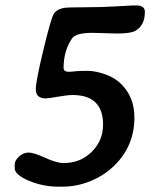

<svg xmlns="http://www.w3.org/2000/svg" viewBox="-20 -678 571 715"><path d="M216.8 -424.8Q216.8 -410.6 237.3 -410.6L251.5 -411.6L266.1 -413.1Q277.8 -414.1 306.9 -414.1Q335.9 -414.1 372.8 -400.9Q409.7 -387.7 433.1 -363.3Q480.5 -314.9 480.5 -240.7Q480.5 -134.3 405.8 -61.5Q368.7 -24.9 317.6 -3.9Q266.6 17.1 213.4 17.1H197.3Q139.6 17.1 87.2 -5.1Q34.7 -27.3 34.7 -51.8V-64.5Q34.7 -80.6 51 -95.2Q67.4 -109.9 86.7 -109.9Q106 -109.9 148.4 -90.3Q190.9 -70.8 216.8 -70.8Q279.8 -70.8 321.8 -112.8Q363.8 -154.3 363.8 -213.9Q363.8 -324.2 250 -324.2Q232.4 -324.2 195.6 -317.9Q158.7 -311.5 150.9 -311.5Q113.3 -311.5 113.3 -345.2Q113.3 -375 141.1 -490.2Q168.9 -605.5 179.2 -624.3Q189.5 -643.1 217.3 -648.4Q229.5 -650.9 293.5 -650.9Q357.4 -650.9 412.1 -654.3Q466.8 -657.7 474.1 -657.7H488.3Q519.5 -657.7 519.5 -633.8Q519.5 -584 484.9 -563.5Q467.3 -553.2 415.5 -553.2L324.7 -555.7Q262.7 -555.7 248.5 -535.2Q216.8 -489.3 216.8 -424.8Z"/></svg>

Font: Averia Libre
Style: Bold Italic
Weight: 700
Italic angle: -6.90001°
Version: Version 1.002